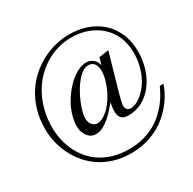

<svg xmlns="http://www.w3.org/2000/svg" viewBox="-194 -892 1309 1305"><g transform="rotate(-30 461.0 -239.0)"><path d="M550.3 -251.5Q568.8 -297.4 574.7 -334Q580.6 -370.6 575.4 -396Q570.3 -421.4 555.2 -434.8Q540 -448.2 517.1 -448.2Q492.7 -448.2 468.8 -431.4Q444.8 -414.6 422.9 -387.7Q400.9 -360.8 382.1 -327.1Q363.3 -293.5 349.1 -259.5Q335 -225.6 327.1 -195.1Q319.3 -164.6 319.3 -143.6Q319.3 -126 324.7 -112.8Q330.1 -99.6 338.4 -91.1Q346.7 -82.5 356.7 -78.4Q366.7 -74.2 375.5 -74.2Q399.4 -74.2 425.3 -89.8Q451.2 -105.5 474.6 -130.6Q498 -155.8 517.8 -187.5Q537.6 -219.2 550.3 -251.5ZM897 -83.5Q890.6 -60.5 875.5 -29.5Q860.4 1.5 835.9 34.7Q811.5 67.9 777.1 100.6Q742.7 133.3 697.8 159.2Q652.8 185.1 596.9 200.9Q541 216.8 473.6 216.8Q402.3 216.8 343.3 198.7Q284.2 180.7 236.8 149.4Q189.5 118.2 153.8 75.9Q118.2 33.7 94.5 -14.4Q70.8 -62.5 58.8 -114.7Q46.9 -167 46.9 -217.8Q46.9 -296.4 66.4 -362.3Q85.9 -428.2 119.4 -481.2Q152.8 -534.2 198 -574.2Q243.2 -614.3 294.7 -641.1Q346.2 -668 400.9 -681.4Q455.6 -694.8 508.8 -694.8Q580.6 -694.8 644 -673.3Q707.5 -651.9 755.1 -609.4Q802.7 -566.9 830.6 -504.4Q858.4 -441.9 858.4 -359.9Q858.4 -287.6 837.6 -224.9Q816.9 -162.1 780.5 -115.5Q744.1 -68.8 694.8 -42.2Q645.5 -15.6 588.9 -15.6Q557.1 -15.6 541 -26.1Q524.9 -36.6 519 -55.2Q513.2 -73.7 515.1 -99.1Q517.1 -124.5 522.5 -154.3Q504.4 -132.3 482.7 -107.9Q460.9 -83.5 436.5 -63Q412.1 -42.5 385.3 -29.1Q358.4 -15.6 330.1 -15.6Q313 -15.6 297.1 -23.2Q281.2 -30.8 269.3 -45.4Q257.3 -60.1 250 -80.8Q242.7 -101.6 242.7 -127.9Q242.7 -168 254.9 -209Q267.1 -250 287.6 -288.1Q308.1 -326.2 335.2 -359.6Q362.3 -393.1 392.1 -418Q421.9 -442.9 452.6 -457.3Q483.4 -471.7 510.7 -471.7Q534.2 -471.7 549.6 -464.1Q564.9 -456.5 574.7 -446Q584.5 -435.5 589.1 -423.8Q593.8 -412.1 595.7 -403.3L610.8 -457L687 -468.8L631.3 -273.4Q623 -245.6 615 -217Q606.9 -188.5 600.1 -163.3Q593.3 -138.2 589.1 -117.9Q585 -97.7 585 -86.4Q585 -83 586.7 -76.9Q588.4 -70.8 592.5 -64.7Q596.7 -58.6 604 -54.2Q611.3 -49.8 622.6 -49.8Q641.6 -49.8 664.6 -59.6Q687.5 -69.3 710.4 -88.1Q733.4 -106.9 754.6 -134.3Q775.9 -161.6 792.2 -197Q808.6 -232.4 818.6 -275.6Q828.6 -318.8 828.6 -369.1Q828.6 -439.5 803.7 -495.4Q778.8 -551.3 735.6 -589.8Q692.4 -628.4 634.8 -648.9Q577.1 -669.4 512.2 -669.4Q455.6 -669.4 402.8 -654.1Q350.1 -638.7 303.5 -609.9Q256.8 -581.1 218.3 -539.8Q179.7 -498.5 152.1 -446.8Q124.5 -395 109.1 -333.7Q93.8 -272.5 93.8 -204.1Q93.8 -154.8 104 -106.9Q114.3 -59.1 135.3 -15.6Q156.2 27.8 187.7 64.7Q219.2 101.6 261.7 128.4Q304.2 155.3 357.9 170.4Q411.6 185.5 476.6 185.5Q538.1 185.5 588.6 171.6Q639.2 157.7 679.4 135.3Q719.7 112.8 751 84Q782.2 55.2 805.2 25.1Q828.1 -4.9 843.5 -33.2Q858.9 -61.5 868.7 -83.5Z"/></g></svg>

Font: Doulos SIL APac
Style: Regular
Weight: 400
Designer: Walt Agee, Victor Gaultney, Peter Martin, Debbi Hosken, Becca Hirsbrunner
Foundry: SIL International
Version: Version 5.000